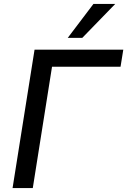

<svg xmlns="http://www.w3.org/2000/svg" viewBox="-20 -958 648 978"><path d="M44 0 156 -705H608L594 -618H245L147 0ZM325 -765 456 -938H567L399 -765Z"/></svg>

Font: Nunito Sans SemiBold
Style: Italic
Weight: 600
Italic angle: -9°
Designer: Vernon Adams
Foundry: Vernon Adams
Version: Version 3.006; ttfautohint (v1.8.3)